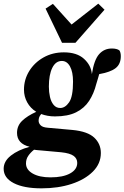

<svg xmlns="http://www.w3.org/2000/svg" viewBox="-66 -795 680 1049"><path d="M234 -159Q213 -159 194 -162.5Q175 -166 159 -172Q150 -161 147.5 -152.5Q145 -144 145 -135Q145 -122 156 -110.5Q167 -99 196 -97L330 -85Q413 -77 449 -43Q485 -9 485 41Q485 99 441.5 142.5Q398 186 325 210Q252 234 161 234Q64 234 9 205.5Q-46 177 -46 127Q-46 86 -6.5 55Q33 24 96 7Q27 -10 27 -69Q27 -108 55 -135Q83 -162 132 -184Q100 -204 82.5 -236Q65 -268 65 -305Q65 -360 93.5 -406.5Q122 -453 171.5 -481Q221 -509 283 -509Q354 -509 393 -473.5Q432 -438 436 -390Q448 -468 475.5 -499Q503 -530 545 -530Q572 -530 586 -520Q594 -509 594 -488Q594 -445 566 -423Q538 -401 476 -390Q472 -377 468.5 -364Q465 -351 460 -336Q447 -284 421 -244Q395 -204 350 -181.5Q305 -159 234 -159ZM263 -205Q290 -205 311.5 -236Q333 -267 333 -349Q333 -402 316.5 -432Q300 -462 272 -462Q238 -462 219.5 -424Q201 -386 201 -322Q201 -292 207 -265.5Q213 -239 227 -222Q241 -205 263 -205ZM76 98Q76 132 112.5 153Q149 174 210 174Q278 174 317 152.5Q356 131 356 95Q356 71 336 56.5Q316 42 269 37L136 25Q132 24 128 24Q124 24 120 23Q100 39 88 57Q76 75 76 98ZM223 -774 325 -661 471 -775 505 -742 346 -561H273L183 -748Z"/></svg>

Font: Source Serif 4 SmText
Style: Bold Italic
Weight: 700
Italic angle: -12°
Designer: Frank Grießhammer
Foundry: Adobe
Version: Version 4.005;hotconv 1.1.0;makeotfexe 2.6.0